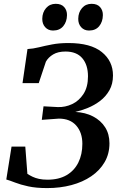

<svg xmlns="http://www.w3.org/2000/svg" viewBox="-20 -977 627 1006"><path d="M227 8.5Q169.5 8.5 128.2 -0.5Q87 -9.5 59 -20.5Q31 -31.5 13 -36.5L40.5 -209H112.5L123.5 -66Q136 -58 150.5 -51Q165 -44 184.2 -39.8Q203.5 -35.5 229 -35.5Q288 -35.5 328.8 -59.2Q369.5 -83 390.5 -125.5Q411.5 -168 411.5 -223.5Q411.5 -282.5 379.5 -319Q347.5 -355.5 288.5 -355.5L199 -349L208 -420L282.5 -416Q321.5 -414.5 357.8 -431.5Q394 -448.5 417.5 -484.8Q441 -521 441 -577Q441 -637 411.2 -672Q381.5 -707 323 -707Q284 -707 258.8 -692Q233.5 -677 220.5 -654L183 -541.5H98L124 -720Q153 -721.5 184 -729.2Q215 -737 252.8 -744.2Q290.5 -751.5 339 -751.5Q455 -751.5 513.5 -704.2Q572 -657 572 -581.5Q572 -537 553.2 -504Q534.5 -471 504.5 -448.2Q474.5 -425.5 440 -411.5Q405.5 -397.5 374.5 -390.5Q427 -388 467.5 -367Q508 -346 530.8 -310.2Q553.5 -274.5 553.5 -226Q553.5 -171 528.2 -127.5Q503 -84 458.2 -53.5Q413.5 -23 354.2 -7.2Q295 8.5 227 8.5ZM258 -817Q232.5 -817 216.8 -834.5Q201 -852 201.5 -879Q202 -912.5 221.5 -934.8Q241 -957 272 -957Q301.5 -957 316.5 -939.8Q331.5 -922.5 331 -897.5Q330.5 -863 311.5 -840Q292.5 -817 258 -817ZM446.5 -817Q421 -817 405.2 -834.5Q389.5 -852 390 -879Q390.5 -912.5 409.8 -934.8Q429 -957 460 -957Q489.5 -957 504.5 -939.8Q519.5 -922.5 519 -897.5Q518.5 -863 499.8 -840Q481 -817 446.5 -817Z"/></svg>

Font: Merriweather 72pt SemiBold
Style: Italic
Weight: 600
Italic angle: -7.8°
Version: Version 2.101